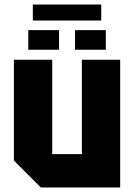

<svg xmlns="http://www.w3.org/2000/svg" viewBox="-20 -822 588 842"><path d="M507 -560V0H159L41 -118V-560H209V-146H339V-560ZM104 -604V-690H239V-604ZM309 -604V-690H444V-604ZM124 -732V-802H424V-732Z"/></svg>

Font: Tektur SemiCondensed
Style: Bold
Weight: 700
Width: 4
Designer: Adam Jagosz
Foundry: Adam Jagosz
Version: Version 1.005;gftools[0.9.30]